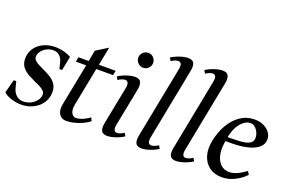

<svg xmlns="http://www.w3.org/2000/svg" viewBox="-101 -1168 2345 1551"><g transform="rotate(20 1072.0 -392.0)"><path d="M152 16Q109 16 66 2Q23 -12 0 -34L30 -149H52L66 -94Q76 -57 100 -35.5Q124 -14 158 -14Q196 -14 226 -30Q256 -46 273 -70.5Q290 -95 290 -119Q290 -137 277.5 -150Q265 -163 244.5 -174Q224 -185 199 -195Q167 -210 134 -228Q101 -246 79 -274Q57 -302 57 -346Q57 -384 72.5 -415.5Q88 -447 115.5 -469.5Q143 -492 179 -504Q215 -516 256 -516Q298 -516 334.5 -505.5Q371 -495 393 -481L369 -360H346L332 -416Q324 -449 302 -467.5Q280 -486 250 -486Q218 -486 191 -471.5Q164 -457 148.5 -435Q133 -413 133 -390Q133 -373 145 -360Q157 -347 177 -336.5Q197 -326 220 -315Q251 -301 282.5 -283Q314 -265 335.5 -237Q357 -209 357 -165Q357 -126 341 -92.5Q325 -59 297 -35Q269 -11 231.5 2.5Q194 16 152 16Z M539 15Q505 15 485 -8Q465 -31 465 -69Q465 -77 466 -84.5Q467 -92 468 -99L539 -462H450L458 -502H546L564 -597L665 -660L634 -502H778L770 -462H626L562 -134Q561 -125 559.5 -117Q558 -109 558 -101Q558 -80 564.5 -65Q571 -50 581.5 -42Q592 -34 604 -34Q622 -34 642 -40Q662 -46 682 -56.5Q702 -67 721 -81L735 -53Q716 -38 692 -25.5Q668 -13 642 -4Q616 5 589.5 10Q563 15 539 15Z M892 16Q873 16 860 10Q847 4 841 -8.5Q835 -21 835 -41Q835 -48 836 -55.5Q837 -63 838 -72L902 -398Q905 -413 905 -424Q905 -460 875 -460Q864 -460 847.5 -453.5Q831 -447 817 -437L802 -463Q835 -484 874.5 -497Q914 -510 943 -510Q963 -510 975.5 -504Q988 -498 994 -485.5Q1000 -473 1000 -453Q1000 -446 999.5 -438.5Q999 -431 997 -422L933 -96Q930 -81 930 -70Q930 -34 960 -34Q971 -34 987.5 -40.5Q1004 -47 1018 -57L1033 -31Q1000 -10 960.5 3Q921 16 892 16ZM978 -601Q951 -601 932 -620Q913 -639 913 -665Q913 -691 932 -710Q951 -729 978 -729Q1004 -729 1022.5 -710Q1041 -691 1041 -665Q1041 -639 1022.5 -620Q1004 -601 978 -601Z M1133 -72 1253 -688Q1256 -703 1256 -714Q1256 -750 1226 -750Q1215 -750 1198.5 -743.5Q1182 -737 1168 -727L1153 -753Q1186 -774 1225.5 -787Q1265 -800 1294 -800Q1314 -800 1326.5 -794Q1339 -788 1345 -775.5Q1351 -763 1351 -743Q1351 -736 1350.5 -728.5Q1350 -721 1348 -712L1228 -96Q1225 -81 1225 -70Q1225 -34 1255 -34Q1266 -34 1282.5 -40.5Q1299 -47 1313 -57L1328 -31Q1295 -10 1255.5 3Q1216 16 1187 16Q1168 16 1155 10Q1142 4 1136 -8.5Q1130 -21 1130 -41Q1130 -48 1131 -55.5Q1132 -63 1133 -72Z M1429 -72 1549 -688Q1552 -703 1552 -714Q1552 -750 1522 -750Q1511 -750 1494.5 -743.5Q1478 -737 1464 -727L1449 -753Q1482 -774 1521.5 -787Q1561 -800 1590 -800Q1610 -800 1622.5 -794Q1635 -788 1641 -775.5Q1647 -763 1647 -743Q1647 -736 1646.5 -728.5Q1646 -721 1644 -712L1524 -96Q1521 -81 1521 -70Q1521 -34 1551 -34Q1562 -34 1578.5 -40.5Q1595 -47 1609 -57L1624 -31Q1591 -10 1551.5 3Q1512 16 1483 16Q1464 16 1451 10Q1438 4 1432 -8.5Q1426 -21 1426 -41Q1426 -48 1427 -55.5Q1428 -63 1429 -72Z M1877 13Q1812 13 1768.5 -19Q1725 -51 1707.5 -107Q1690 -163 1704 -235Q1720 -317 1757 -380.5Q1794 -444 1848 -480.5Q1902 -517 1969 -517Q2015 -517 2047.5 -501Q2080 -485 2098.5 -460.5Q2117 -436 2119 -410Q2123 -363 2089 -332Q2055 -301 1994 -286.5Q1933 -272 1857 -272H1788L1809 -288Q1793 -218 1802 -163.5Q1811 -109 1841 -78Q1871 -47 1919 -47Q1951 -47 1988 -64Q2025 -81 2059 -108L2076 -80Q2039 -40 1985.5 -13.5Q1932 13 1877 13ZM1808 -291 1793 -307 1899 -310Q1931 -311 1959.5 -316.5Q1988 -322 2006 -336Q2024 -350 2025 -376Q2026 -400 2015.5 -423.5Q2005 -447 1987.5 -462.5Q1970 -478 1949 -478Q1901 -478 1861 -427Q1821 -376 1808 -291Z"/></g></svg>

Font: Wittgenstein
Style: Italic
Weight: 400
Italic angle: -11°
Designer: Jörg Drees
Foundry: Jörg Drees
Version: Version 1.500